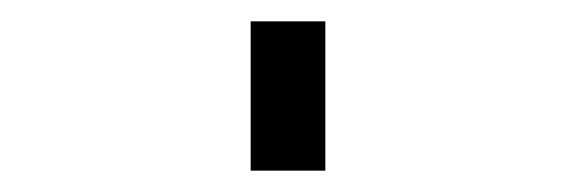

<svg xmlns="http://www.w3.org/2000/svg" viewBox="-20 60 540 180"><path d="M215 220V80H285V220Z"/></svg>

Font: Moesevka
Style: Regular
Weight: 400
Monospace: yes
Designer: Belleve Invis
Foundry: Belleve Invis
Version: Version 32.5.0; ttfautohint (v1.8.4)